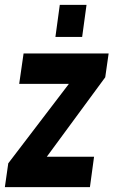

<svg xmlns="http://www.w3.org/2000/svg" viewBox="-32 -770 467 790"><path d="M-12 0 2 -98 251.5 -425H47L65 -550H415L401 -452L160.5 -125H355L338 0ZM196 -618 214 -750H324L306 -618Z"/></svg>

Font: Mohave
Style: Bold Italic
Weight: 700
Italic angle: -8°
Designer: Gumpita Rahayu
Foundry: Tokotype
Version: Version 2.003; ttfautohint (v1.8.3)